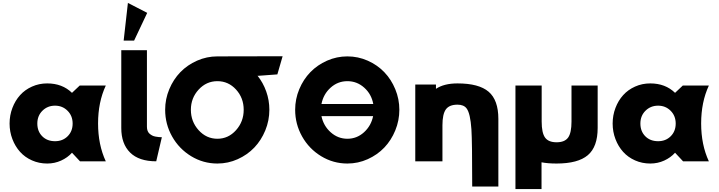

<svg xmlns="http://www.w3.org/2000/svg" viewBox="-20 -1093 4869 1301"><path d="M299.8 -527.8Q402.3 -527.8 467.8 -463.9L520 -513.2H696.8Q644.5 -400.9 644.5 -256.6Q644.5 -112.3 696.8 0H522L467.8 -58.1Q438 -24.9 394 -4.9Q350.1 15.1 299.8 15.1Q244.6 15.1 196.8 -6.1Q148.9 -27.3 116 -64Q83 -100.6 64 -150.4Q44.9 -200.2 44.9 -255.9Q44.9 -311.5 64 -361.6Q83 -411.6 116 -448.2Q148.9 -484.9 196.8 -506.3Q244.6 -527.8 299.8 -527.8ZM353 -136.2Q404.8 -136.2 438.5 -169.9Q472.2 -203.6 472.2 -255.9Q472.2 -308.1 437.7 -342.5Q403.3 -377 353 -377Q302.2 -377 267.6 -342.8Q232.9 -308.6 232.9 -255.9Q232.9 -203.1 266.1 -169.7Q299.3 -136.2 353 -136.2Z M817.9 -817.9 846.7 -1073.2 977.5 -1005.9 888.7 -817.9ZM801.8 -225.1V-752.9H975.6V-233.9Q975.6 -218.3 980.2 -206.3Q984.9 -194.3 993.4 -187Q1002 -179.7 1011.2 -174.8Q1020.5 -169.9 1033.4 -167.5Q1046.4 -165 1055.4 -164.3Q1064.5 -163.6 1076.7 -163.1L1038.6 0Q921.4 0 861.6 -59.3Q801.8 -118.7 801.8 -225.1Z M1099.1 -349.1Q1099.1 -421.9 1127 -488.5Q1154.8 -555.2 1202.1 -604Q1249.5 -652.8 1315.2 -681.9Q1380.9 -710.9 1453.1 -710.9L1895 -711.9L1859.4 -588.9L1727.1 -579.1L1724.1 -581.1Q1762.7 -533.2 1783.9 -473.4Q1805.2 -413.6 1805.2 -349.1Q1805.2 -276.4 1777.6 -209.2Q1750 -142.1 1703.1 -93Q1656.2 -43.9 1590.8 -14.4Q1525.4 15.1 1453.1 15.1Q1356.9 15.1 1275.1 -34.7Q1193.4 -84.5 1146.2 -168.2Q1099.1 -252 1099.1 -349.1ZM1273.4 -349.1Q1273.4 -269 1325.9 -210.9Q1378.4 -152.8 1453.1 -152.8Q1527.3 -152.8 1579.3 -210.9Q1631.3 -269 1631.3 -349.1Q1631.3 -429.2 1579.6 -486.1Q1527.8 -543 1453.1 -543Q1378.4 -543 1325.9 -485.8Q1273.4 -428.7 1273.4 -349.1Z M1980 -349.1Q1980 -421.9 2007.8 -488.5Q2035.6 -555.2 2083 -604Q2130.4 -652.8 2196 -681.9Q2261.7 -710.9 2334 -710.9Q2406.2 -710.9 2471.7 -681.9Q2537.1 -652.8 2584 -604Q2630.9 -555.2 2658.4 -488.5Q2686 -421.9 2686 -349.1Q2686 -276.4 2658.4 -209.2Q2630.9 -142.1 2584 -93Q2537.1 -43.9 2471.7 -14.4Q2406.2 15.1 2334 15.1Q2237.8 15.1 2156 -34.7Q2074.2 -84.5 2027.1 -168.2Q1980 -252 1980 -349.1ZM2158.2 -306.2Q2171.9 -240.2 2220.9 -196.5Q2270 -152.8 2334 -152.8Q2397.9 -152.8 2446.3 -196.5Q2494.6 -240.2 2508.3 -306.2ZM2158.2 -388.2H2509.3Q2497.1 -455.1 2448 -499Q2398.9 -543 2334 -543Q2269 -543 2220.2 -499Q2171.4 -455.1 2158.2 -388.2Z M2793.9 0V-520H2934.1V-491.2Q2988.8 -527.8 3080.1 -527.8Q3225.1 -527.8 3291 -471.4Q3356.9 -415 3356.9 -287.1V170.9H3179.7Q3179.7 -134.3 3174.3 -217.3Q3167 -325.2 3141.6 -358.4Q3122.6 -383.8 3080.1 -383.8Q3024.4 -383.8 3001.2 -351.8Q2978 -319.8 2978 -244.1V0Z M3472.7 188V-513.2H3650.4V-269Q3650.4 -192.9 3673.3 -160.9Q3696.3 -128.9 3751.5 -128.9Q3806.6 -128.9 3829.6 -160.9Q3852.5 -192.9 3852.5 -269V-513.2H4029.8V-226.1Q4029.8 -98.1 3963.1 -41.5Q3896.5 15.1 3751.5 15.1Q3691.4 15.1 3649.4 6.8V188Z M4386.2 -527.8Q4488.8 -527.8 4554.2 -463.9L4606.4 -513.2H4783.2Q4731 -400.9 4731 -256.6Q4731 -112.3 4783.2 0H4608.4L4554.2 -58.1Q4524.4 -24.9 4480.5 -4.9Q4436.5 15.1 4386.2 15.1Q4331.1 15.1 4283.2 -6.1Q4235.4 -27.3 4202.4 -64Q4169.4 -100.6 4150.4 -150.4Q4131.3 -200.2 4131.3 -255.9Q4131.3 -311.5 4150.4 -361.6Q4169.4 -411.6 4202.4 -448.2Q4235.4 -484.9 4283.2 -506.3Q4331.1 -527.8 4386.2 -527.8ZM4439.5 -136.2Q4491.2 -136.2 4524.9 -169.9Q4558.6 -203.6 4558.6 -255.9Q4558.6 -308.1 4524.2 -342.5Q4489.7 -377 4439.5 -377Q4388.7 -377 4354 -342.8Q4319.3 -308.6 4319.3 -255.9Q4319.3 -203.1 4352.5 -169.7Q4385.7 -136.2 4439.5 -136.2Z"/></svg>

Font: Hussar Preview
Style: Bold
Weight: 700
Foundry: Cannot Into Space Fonts, PlusOne Fonts
Version: Version 2.29RC2 "Millennial"